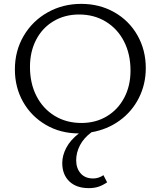

<svg xmlns="http://www.w3.org/2000/svg" viewBox="-20 -684 830 993"><path d="M374 145Q374 186 397 212.5Q420 239 462 239Q490 239 515 222L534 259Q512 274 490 281.5Q468 289 439 289Q375 289 338.5 254Q302 219 302 159Q302 120 323 80Q344 40 388 6Q293 6 217.5 -38Q142 -82 99.5 -157Q57 -232 57 -325Q57 -421 102.5 -498.5Q148 -576 226.5 -620Q305 -664 400 -664Q495 -664 571.5 -620.5Q648 -577 691 -501Q734 -425 734 -332Q734 -248 698 -177Q662 -106 598 -60Q534 -14 453 0Q413 30 393.5 67.5Q374 105 374 145ZM401 -48Q475 -48 532.5 -82.5Q590 -117 622.5 -178.5Q655 -240 655 -319Q655 -404 621.5 -469.5Q588 -535 527.5 -572Q467 -609 389 -609Q315 -609 257 -574.5Q199 -540 167 -478.5Q135 -417 135 -338Q135 -253 168.5 -187.5Q202 -122 262.5 -85Q323 -48 401 -48Z"/></svg>

Font: Ysabeau Infant
Style: Regular
Weight: 400
Designer: Christian Thalmann (Catharsis Fonts)
Version: Version 0.003